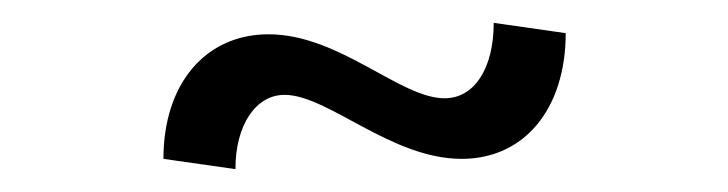

<svg xmlns="http://www.w3.org/2000/svg" viewBox="-20 -379 637 168"><path d="M123 -240 186 -231C186 -270 204 -296 229 -296C267 -296 322 -240 384 -240C439 -240 475 -284 475 -350L412 -359C412 -319 395 -293 369 -293C330 -293 277 -349 215 -349C160 -349 123 -306 123 -240Z"/></svg>

Font: Uncut Sans Book
Style: Regular
Weight: 350
Designer: Kasper Nordkvist
Foundry: UNCUT.wtf
Version: Version 1.304;Glyphs 3.2 (3246)